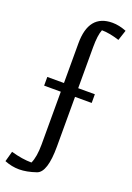

<svg xmlns="http://www.w3.org/2000/svg" viewBox="-209 -828 766 1115"><g transform="rotate(20 174.0 -270.0)"><path d="M225.1 -590.3V-337.4H328.1V-283.7H225.1V22.9Q225.1 183.6 167.2 203.4Q109.4 223.1 63.5 223.1Q17.6 223.1 -26.9 205.1L-9.3 141.1Q60.5 161.1 117.7 161.1Q137.2 118.7 137.2 42V-283.7H34.2V-337.4H137.2V-582.5Q137.2 -762.7 283.2 -762.7Q324.2 -762.7 369.6 -744.6L348.6 -680.7Q285.2 -700.7 239.7 -700.7Q225.1 -665 225.1 -590.3Z"/></g></svg>

Font: NoticiaText-Regular
Style: Regular
Weight: 400
Designer: JM Sole
Foundry: JM Sole
Version: Version 1.003